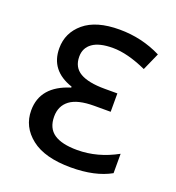

<svg xmlns="http://www.w3.org/2000/svg" viewBox="-107 -633 667 728"><g transform="rotate(20 226.5 -269.5)"><path d="M328.1 -316.4V-242.2H261.7Q195.3 -242.2 164.1 -218.8Q132.8 -195.3 132.8 -152.3Q132.8 -105.5 164.1 -84Q195.3 -62.5 257.8 -62.5Q339.8 -62.5 418 -105.5V-27.3Q355.5 7.8 257.8 7.8Q152.3 7.8 97.7 -35.2Q43 -78.1 43 -144.5Q43 -242.2 156.2 -277.3V-281.2Q62.5 -312.5 62.5 -402.3Q62.5 -464.8 111.3 -505.9Q160.2 -546.9 253.9 -546.9Q343.8 -546.9 421.9 -507.8L390.6 -437.5Q312.5 -472.7 253.9 -472.7Q199.2 -472.7 171.9 -453.1Q144.5 -433.6 144.5 -398.4Q144.5 -355.5 177.7 -335.9Q210.9 -316.4 277.3 -316.4Z"/></g></svg>

Font: Droid Sans Fallback
Style: Regular
Weight: 400
Designer: Steve Matteson
Foundry: Ascender Corporation
Version: 3.00 (Khmer version)